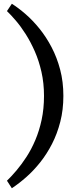

<svg xmlns="http://www.w3.org/2000/svg" viewBox="-20 -852 426 1021"><path d="M43 149 17 109Q41 86 68 54Q95 22 121 -18Q147 -58 168 -107.5Q189 -157 201.5 -215.5Q214 -274 214 -342Q214 -410 200.5 -469.5Q187 -529 165 -579Q143 -629 117 -670Q91 -711 64.5 -742Q38 -773 17 -793L43 -832Q78 -810 116.5 -776.5Q155 -743 190.5 -699Q226 -655 254.5 -600.5Q283 -546 300 -481.5Q317 -417 317 -342Q317 -268 300.5 -204Q284 -140 256.5 -86.5Q229 -33 194 11Q159 55 120.5 89Q82 123 43 149Z"/></svg>

Font: BioRhyme ExtraBold Medium
Style: Regular
Weight: 500
Version: Version 1.600;gftools[0.9.33]